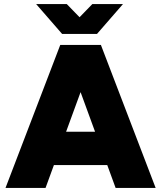

<svg xmlns="http://www.w3.org/2000/svg" viewBox="-20 -920 789 940"><path d="M546 0 290 -700H474L742 0ZM7 0 275 -700H459L203 0ZM133 -112V-275H617V-112ZM295 -754V-759L432 -900H582L455 -754ZM284 -754 157 -900H307L444 -759V-754Z"/></svg>

Font: Figtree Light Black
Style: Regular
Weight: 900
Version: Version 2.000